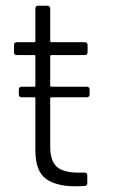

<svg xmlns="http://www.w3.org/2000/svg" viewBox="-20 -652 400 673"><path d="M284 -311H160Q156 -311 156 -307V-139Q156 -88 179 -67.5Q202 -47 253 -47H276Q286 -47 286 -37V-10Q286 0 276 0L245 1Q176 1 140 -26Q104 -53 104 -125V-307Q104 -311 100 -311H56Q46 -311 46 -321V-338Q46 -348 56 -348H100Q104 -348 104 -352V-455Q104 -459 100 -459H39Q29 -459 29 -469V-494Q29 -504 39 -504H100Q104 -504 104 -508V-622Q104 -632 114 -632H146Q156 -632 156 -622V-508Q156 -504 160 -504H277Q287 -504 287 -494V-469Q287 -459 277 -459H160Q156 -459 156 -455V-352Q156 -348 160 -348H284Q294 -348 294 -338V-321Q294 -311 284 -311Z"/></svg>

Font: Barlow Light
Style: Regular
Weight: 300
Designer: Jeremy Tribby
Foundry: Tribby Type
Version: Version 1.422